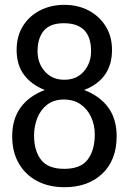

<svg xmlns="http://www.w3.org/2000/svg" viewBox="-20 -783 540 806"><path d="M251 2.9Q185.5 2.9 136.2 -22.9Q86.9 -48.8 59.1 -96.7Q31.2 -144.5 31.2 -210.9Q31.2 -283.2 66.4 -331.5Q101.6 -379.9 168 -405.3Q111.3 -427.7 80.6 -469.2Q49.8 -510.7 49.8 -573.2Q49.8 -631.8 76.7 -674.3Q103.5 -716.8 148.9 -739.7Q194.3 -762.7 250 -762.7Q306.6 -762.7 351.6 -739.3Q396.5 -715.8 423.3 -673.3Q450.2 -630.9 450.2 -573.2Q450.2 -450.2 333 -405.3Q399.4 -379.9 434.6 -331.5Q469.7 -283.2 469.7 -210.9Q469.7 -111.3 409.7 -54.2Q349.6 2.9 251 2.9ZM250 -448.2Q301.8 -448.2 332 -483.4Q362.3 -518.6 362.3 -568.4Q362.3 -685.5 248 -685.5Q190.4 -685.5 164.1 -654.3Q137.7 -623 137.7 -567.4Q137.7 -517.6 168.5 -482.9Q199.2 -448.2 250 -448.2ZM250 -74.2Q319.3 -74.2 348.6 -113.8Q377.9 -153.3 377.9 -218.8Q377.9 -257.8 362.8 -291Q347.7 -324.2 318.8 -344.7Q290 -365.2 248 -365.2Q206.1 -365.2 178.2 -343.8Q150.4 -322.3 136.7 -287.6Q123 -252.9 123 -214.8Q123 -150.4 152.3 -112.3Q181.6 -74.2 250 -74.2Z"/></svg>

Font: Kosugi Maru
Style: Regular
Weight: 400
Designer: MOTOYA
Version: Version 4.002